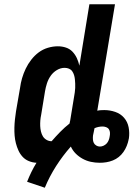

<svg xmlns="http://www.w3.org/2000/svg" viewBox="-20 -755 640 900"><path d="M190 125 107 97Q116 74 127 51.5Q138 29 151 8Q132 7 115 0Q98 -7 86 -20Q74 -33 66.5 -49.5Q59 -66 54.5 -83.5Q50 -101 48.5 -119.5Q47 -138 47.5 -157Q48 -176 50 -195Q52 -214 55 -233L74 -343Q77 -366 83.5 -388.5Q90 -411 100.5 -433Q111 -455 126.5 -475Q142 -495 161.5 -509.5Q181 -524 204.5 -531Q228 -538 251 -538Q271 -538 289 -532Q307 -526 319.5 -513Q332 -500 340 -483Q348 -466 352 -447L399 -735H519L436 -236Q444 -238 452.5 -238.5Q461 -239 469 -239Q495 -239 520 -230.5Q545 -222 561.5 -203Q578 -184 583 -158Q588 -132 584 -105Q583 -104 583 -103Q583 -102 583 -101Q580 -86 574 -71Q568 -56 558.5 -42.5Q549 -29 536.5 -19Q524 -9 509 -3Q494 3 478.5 5.5Q463 8 448 8Q426 8 405.5 3.5Q385 -1 367 -11Q349 -21 335 -35Q321 -49 312 -68Q274 -25 243 23.5Q212 72 190 125ZM222 -93Q241 -115 262 -136.5Q283 -158 306 -176Q307 -180 307.5 -183.5Q308 -187 309 -190L327 -300Q329 -311 330.5 -321.5Q332 -332 332.5 -342.5Q333 -353 332.5 -363.5Q332 -374 331 -384Q330 -394 327 -403.5Q324 -413 318.5 -421Q313 -429 303.5 -433Q294 -437 283 -437Q264 -437 246.5 -426.5Q229 -416 217.5 -399.5Q206 -383 200 -364Q194 -345 191 -327L173 -217Q170 -203 169 -190Q168 -177 168.5 -164Q169 -151 172 -138.5Q175 -126 181 -116Q187 -106 198 -99.5Q209 -93 222 -93ZM448 -68Q457 -68 465.5 -72Q474 -76 480 -82.5Q486 -89 489.5 -98Q493 -107 494 -115Q496 -124 495.5 -133Q495 -142 490.5 -149Q486 -156 477.5 -159Q469 -162 461 -162Q451 -162 441.5 -160Q432 -158 423 -154Q423 -154 423 -154Q423 -154 423 -154Q421 -145 419.5 -136.5Q418 -128 416 -120Q415 -111 415.5 -102Q416 -93 419.5 -85.5Q423 -78 431 -73Q439 -68 448 -68Z"/></svg>

Font: Iosevka Curly Extended Oblique
Style: Bold
Weight: 700
Width: 7
Italic angle: -9°
Monospace: yes
Designer: Belleve Invis
Foundry: Belleve Invis
Version: Version 11.1.0; ttfautohint (v1.8.3)